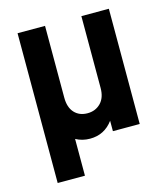

<svg xmlns="http://www.w3.org/2000/svg" viewBox="-103 -600 726 837"><g transform="rotate(-15 260.0 -182.0)"><path d="M54 -520H178V-196Q178 -152 200 -128Q222 -104 259 -104Q295 -104 318.5 -128Q342 -152 342 -196V-520H466V0H345V-47Q306 6 241 6Q206 6 177 -10V156H54Z"/></g></svg>

Font: D-DIN
Style: DIN-Bold
Weight: 700
Designer: Charles Nix
Foundry: Datto Inc.
Version: Version 1.00